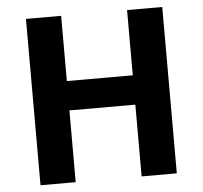

<svg xmlns="http://www.w3.org/2000/svg" viewBox="-51 -768 868 821"><g transform="rotate(-5 382.5 -357.0)"><path d="M675 0H524V-308H241V0H90V-714H241V-434H524V-714H675Z"/></g></svg>

Font: Noto Sans Tangsa
Style: Bold
Weight: 700
Version: Version 1.504